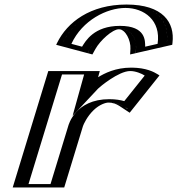

<svg xmlns="http://www.w3.org/2000/svg" viewBox="-20 -826 781 846"><path d="M367.6 -594 251.1 -625C295.8 -732 408.4 -806 537.4 -806C666.4 -806 733.8 -732 713.1 -625L577.6 -594C577.6 -594 598.1 -697 504.1 -697C410.1 -697 367.6 -594 367.6 -594ZM394.8 -513 374.2 -439C374.2 -439 457.4 -528 558.4 -528C624.4 -528 660.6 -496 660.6 -496L540.8 -346C540.8 -346 516.3 -374 457.3 -374C365.3 -374 324.5 -283 320.5 -270L238 0H61L217.8 -513ZM361.5 -612.3 271.3 -636.3C316.4 -728.3 415.3 -791 532.8 -791C650.9 -791 710.8 -727.2 699.7 -636.3L594.9 -612.3C596.6 -643 590.9 -712 508.7 -712C425.9 -712 377.7 -641.4 361.5 -612.3ZM375.7 -498 345.4 -389.3 384.4 -431C385.4 -432 463 -513 553.8 -513C596 -513 625.8 -498.5 639.2 -490.1L541.5 -367.8C526.3 -377.8 501.9 -389 461.9 -389C356.4 -389 310.2 -285.2 305.5 -270L227.6 -15H80.6L228.3 -498ZM361.5 -612.3C377.7 -641.4 425.9 -712 508.7 -712C590.9 -712 596.6 -643 594.9 -612.3L699.7 -636.3C710.8 -727.2 650.9 -791 532.8 -791C415.3 -791 316.4 -728.3 271.3 -636.3ZM375.7 -498H228.3L80.6 -15H227.6L305.5 -270C310.2 -285.2 356.4 -389 461.9 -389C501.9 -389 526.3 -377.8 541.5 -367.8L639.2 -490.1C625.8 -498.5 596 -513 553.8 -513C463 -513 385.4 -432 384.4 -431L345.4 -389.3ZM374.9 -608.7C390.4 -636.4 432.2 -697 504.1 -697C575.5 -697 580.9 -637.8 579.3 -608.7L578.5 -594.2L713.6 -625.1L715.3 -639C727.4 -738 661.1 -806 537.4 -806C414.4 -806 306.4 -739.1 257.4 -639L250.6 -625.1L366.9 -594.2ZM394.8 -513H217.8L61 0H238L320.5 -270C324.5 -283 365.3 -374 457.3 -374C494.4 -374 516.4 -363.8 530.3 -354.7L541.7 -347.1L661.2 -496.6L650.2 -503.4C635.6 -512.5 604 -528 558.4 -528C458.3 -528 376 -440.9 374.2 -439ZM341.6 -620.3 294.6 -632.8C342.6 -737 451 -791 532.8 -791C615 -791 689.9 -736.4 674.4 -632.8L619.7 -620.3C619.4 -645.3 623.2 -712 508.7 -712C393.7 -712 356.6 -644.5 341.6 -620.3ZM350.7 -498 299.9 -315.7 412.1 -435.5C418 -441.8 502.3 -513 553.8 -513C577.5 -513 604.8 -501.6 617.6 -493L527.6 -380.4C510.9 -385.2 489.4 -389 461.9 -389C311.1 -389 282.2 -275.5 280.5 -270L202.6 -15H105.6L253.3 -498ZM400.9 -610.9C420.8 -646.6 474.9 -697 504.1 -697C532.9 -697 556.7 -648.1 554.7 -610.9L553.3 -586.1L738.9 -628.6L740 -637.3C750.8 -726.7 698.5 -806 537.4 -806C377.2 -806 276.1 -727.8 231.8 -637.3L227.5 -628.6L387.1 -586.1ZM419.8 -513H192.8L36 0H263L345.5 -270C347.7 -277.2 363.6 -313.1 392.8 -340.9C418.6 -365.7 446 -374 457.3 -374C475.5 -374 492.1 -368.4 505.9 -359.3L551.4 -329.3L682.7 -493.7L674.4 -498.9C660.1 -507.7 624.7 -528 558.4 -528C488.4 -528 441.1 -503.2 412.2 -485.8Z"/></svg>

Font: Hussar Outliner
Style: Obl
Weight: 700
Foundry: Cannot Into Space Fonts
Version: Version 0.92